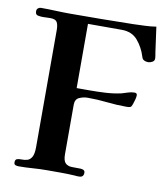

<svg xmlns="http://www.w3.org/2000/svg" viewBox="-83 -805 776 886"><g transform="rotate(10 305.0 -362.5)"><path d="M598 -588Q598 -578 588 -572.5Q578 -567 569 -567Q558 -567 549.5 -571.5Q541 -576 538 -588Q525 -630 498 -661.5Q471 -693 423 -693H265V-392Q280 -392 295 -392Q310 -392 325 -392Q362 -392 399.5 -394Q437 -396 473 -404Q487 -408 502 -413Q517 -418 532 -418Q544 -418 544 -407Q544 -399 540.5 -386Q537 -373 534 -365Q530 -352 524.5 -349.5Q519 -347 506 -347Q460 -347 415 -352Q370 -357 324 -357Q303 -357 284 -348.5Q265 -340 265 -314V-82Q265 -52 276 -41Q287 -30 306 -29.5Q325 -29 347 -29Q355 -29 361.5 -25.5Q368 -22 368 -13Q368 8 347 8Q342 8 337 8Q332 8 327 7Q294 5 261 5Q228 5 196 5Q163 5 130 7.5Q97 10 64 10Q56 10 49 7.5Q42 5 42 -5Q42 -18 50.5 -21Q59 -24 72 -23.5Q85 -23 98 -26.5Q111 -30 119.5 -44.5Q128 -59 128 -91V-641Q128 -664 121 -676.5Q114 -689 89 -689Q80 -689 71.5 -688.5Q63 -688 54 -688Q42 -688 30.5 -690.5Q19 -693 19 -709Q19 -718 25 -723Q31 -728 39 -728Q74 -728 108.5 -726.5Q143 -725 177 -725Q325 -725 472 -728Q498 -729 525 -730Q552 -731 578 -735Q582 -706 586 -677Q590 -648 594 -619Q595 -612 596.5 -604Q598 -596 598 -588Z"/></g></svg>

Font: Kaisei Decol
Style: Bold
Weight: 700
Designer: Font-Kai, 金井和夫
Foundry: KAZUO KANAI
Version: Version 5.003